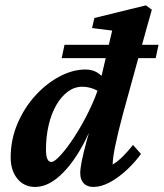

<svg xmlns="http://www.w3.org/2000/svg" viewBox="-20 -701 621 728"><path d="M113.3 7.8Q71.3 7.8 45.9 -23.4Q20.5 -54.7 20.5 -103.5Q20.5 -171.9 46.4 -232.4Q72.3 -293 114.3 -338.9Q156.2 -384.8 206.1 -411.1Q255.9 -437.5 304.7 -437.5Q334 -437.5 356 -420.9Q377.9 -404.3 399.4 -375L366.2 -343.8Q351.6 -358.4 331.5 -365.2Q311.5 -372.1 292 -372.1Q262.7 -372.1 237.8 -354Q212.9 -335.9 193.8 -303.2Q174.8 -270.5 164.6 -227.1Q154.3 -183.6 154.3 -132.8Q154.3 -111.3 159.2 -99.1Q164.1 -86.9 174.8 -86.9Q186.5 -86.9 210.4 -113.3Q234.4 -139.6 262.7 -183.1Q291 -226.6 316.9 -279.3Q342.8 -332 359.4 -385.7L362.3 -401.4L405.3 -585L329.1 -594.7L337.9 -632.8L533.2 -680.7L555.7 -664.1Q545.9 -629.9 536.1 -594.7Q526.4 -559.6 517.1 -525.9Q507.8 -492.2 499 -460.9L445.3 -265.6Q426.8 -196.3 417 -148.4Q407.2 -100.6 407.2 -77.1Q426.8 -88.9 445.8 -107.9Q464.8 -127 484.4 -151.4L514.6 -117.2Q490.2 -84 459 -55.2Q427.7 -26.4 395.5 -9.3Q363.3 7.8 334 7.8Q310.5 7.8 297.4 -5.9Q284.2 -19.5 284.2 -44.9Q284.2 -60.5 290 -90.3Q295.9 -120.1 308.6 -167Q321.3 -213.9 342.8 -283.2H351.6Q320.3 -193.4 281.2 -128.4Q242.2 -63.5 199.2 -27.8Q156.2 7.8 113.3 7.8ZM213.9 -480.5 224.6 -531.2H581.1L570.3 -480.5Z"/></svg>

Font: Crimson Pro
Style: Bold Italic
Weight: 700
Italic angle: -12°
Designer: Jacques Le Bailly
Foundry: Baron von Fonthausen
Version: Version 1.003